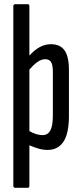

<svg xmlns="http://www.w3.org/2000/svg" viewBox="-20 -703 384 908"><path d="M51 185Q43 185 43 175V-673Q43 -683 51 -683H112Q119 -683 119 -673V-440Q142 -466 167.5 -480Q193 -494 221 -494Q264 -494 285 -465Q306 -436 306 -372V-154Q306 -73 280.5 -33.5Q255 6 205 6Q183 6 161 -0.5Q139 -7 119 -16V175Q119 185 112 185ZM182 -64Q206 -64 218 -86Q230 -108 230 -157V-363Q230 -396 221.5 -409.5Q213 -423 194 -423Q175 -423 156.5 -409.5Q138 -396 119 -374V-83Q133 -75 149 -69.5Q165 -64 182 -64Z"/></svg>

Font: Sofia Sans Extra Condensed Medium
Style: Regular
Weight: 500
Version: Version 4.100